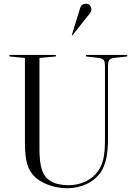

<svg xmlns="http://www.w3.org/2000/svg" viewBox="-20 -981 705 1017"><path d="M536 -629Q536 -653 530 -662Q524 -671 506 -674L435 -682V-690H654V-682L582 -674Q564 -671 558 -662Q552 -653 552 -629V-245Q552 -182 542.5 -140Q533 -98 513 -68Q486 -29 439 -6.5Q392 16 335 16Q289 16 244 1Q199 -14 169 -40Q138 -67 125 -109Q112 -151 112 -225V-674L30 -682V-690H276V-682L189 -674V-192Q189 -119 202.5 -80Q216 -41 248 -22Q265 -11 290 -5.5Q315 0 342 0Q393 0 434 -20Q475 -40 501 -77Q520 -105 528 -142Q536 -179 536 -240ZM405 -940Q412 -961 436 -961Q450 -961 457 -952Q464 -943 464 -930Q464 -920 456 -910Q448 -900 428 -875L363 -793L360 -794Z"/></svg>

Font: Libre Caslon Display
Style: Regular
Weight: 400
Designer: Pablo Impallari, Rodrigo Fuenzalida
Foundry: Pablo Impallari, Rodrigo Fuenzalida
Version: Version 1.002; ttfautohint (v1.5)